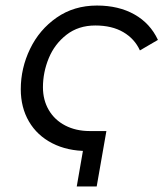

<svg xmlns="http://www.w3.org/2000/svg" viewBox="-20 -545 597 693"><path d="M55 -223Q55 -299 88.5 -368.5Q122 -438 184.5 -481.5Q247 -525 330 -525Q408 -525 465 -493Q522 -461 550 -401L485 -363Q466 -405 425 -429Q384 -453 324 -453Q263 -453 220 -419.5Q177 -386 156 -335Q135 -284 135 -230Q135 -184 156 -148Q177 -112 215.5 -92Q254 -72 304 -72H344L330 0H295Q223 0 168.5 -28Q114 -56 84.5 -106.5Q55 -157 55 -223ZM286 -39 329 -72H364L329 128H257Z"/></svg>

Font: Fixel Italic Variable Display Thin
Style: Italic
Weight: 100
Italic angle: -10°
Designer: AlfaBravo + MacPaw
Foundry: Kyrylo Tkachov, Marchela Mozhyna, Serhii Makarenko, Maria Weinstein, Zakhar Kryvoshyya
Version: Version 1.210;Glyphs 3.2 (3217)